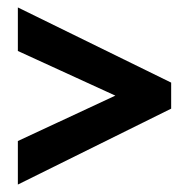

<svg xmlns="http://www.w3.org/2000/svg" viewBox="-20 -616 504 516"><path d="M28 -237 290 -359 28 -479V-596L440 -394V-324L28 -120Z"/></svg>

Font: Noto Sans Gujarati UI ExtraCondensed
Style: Bold
Weight: 700
Width: 2
Designer: Jelle Bosma - Monotype Design Team, Universal Thirst
Foundry: Monotype Imaging Inc.
Version: Version 2.106; ttfautohint (v1.8.4.7-5d5b)